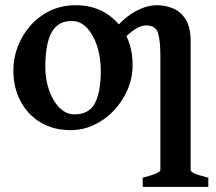

<svg xmlns="http://www.w3.org/2000/svg" viewBox="-20 -489 836 743"><path d="M493.2 -236.8Q493.2 -188 474.1 -143.1Q455.1 -98.1 421.9 -62.5Q388.7 -26.9 345.2 -6.1Q301.8 14.6 253.4 14.6Q186 14.6 136.2 -15.6Q86.4 -45.9 59.1 -98.1Q31.7 -150.4 31.7 -216.8Q31.7 -265.1 49.3 -310.3Q66.9 -355.5 99.1 -391.4Q131.3 -427.2 175.5 -448Q219.7 -468.8 272.5 -468.8Q338.9 -468.8 388.7 -438.5Q438.5 -408.2 465.8 -356Q493.2 -303.7 493.2 -236.8ZM370.1 -214.8Q370.1 -266.6 356 -310.3Q341.8 -354 316.7 -380.9Q291.5 -407.7 258.3 -407.7Q217.8 -407.7 195.3 -384.5Q172.9 -361.3 164.1 -321.3Q155.3 -281.2 155.3 -231Q155.3 -179.7 170.7 -137.7Q186 -95.7 211.4 -71Q236.8 -46.4 267.1 -46.4Q325.2 -46.4 347.7 -90.3Q370.1 -134.3 370.1 -214.8ZM532.2 234.4V198.7Q600.6 181.2 600.6 168.9V-272.5Q600.6 -332 591.6 -361.3Q582.5 -390.6 545.4 -390.6Q515.6 -390.6 475.6 -355Q435.5 -319.3 406.2 -258.8L393.6 -335.4Q436 -400.9 487.5 -434.8Q539.1 -468.8 587.9 -468.8Q619.6 -468.8 649.4 -456.5Q679.2 -444.3 698.5 -414.1Q717.8 -383.8 717.8 -329.1V168.9Q717.8 175.3 732.7 182.1Q747.6 189 786.1 198.7V234.4Z"/></svg>

Font: Gentium Plus
Style: Bold
Weight: 700
Designer: Victor Gaultney, Annie Olsen, Iska Routamaa, Becca Hirsbrunner
Foundry: SIL International
Version: Version 6.101